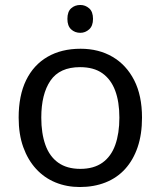

<svg xmlns="http://www.w3.org/2000/svg" viewBox="-20 -742 645 772"><path d="M303 -722Q323 -722 338.5 -708.5Q354 -695 354 -666Q354 -638 338.5 -624Q323 -610 303 -610Q281 -610 266 -624Q251 -638 251 -666Q251 -695 266 -708.5Q281 -722 303 -722ZM551 -269Q551 -202 533.5 -150.5Q516 -99 483.5 -63Q451 -27 404.5 -8.5Q358 10 301 10Q248 10 203 -8.5Q158 -27 125 -63Q92 -99 73.5 -150.5Q55 -202 55 -269Q55 -358 85 -419.5Q115 -481 171 -513.5Q227 -546 304 -546Q377 -546 432.5 -513.5Q488 -481 519.5 -419.5Q551 -358 551 -269ZM146 -269Q146 -206 162.5 -159.5Q179 -113 214 -88Q249 -63 303 -63Q357 -63 392 -88Q427 -113 443.5 -159.5Q460 -206 460 -269Q460 -333 443 -378Q426 -423 391.5 -447.5Q357 -472 302 -472Q220 -472 183 -418Q146 -364 146 -269Z"/></svg>

Font: umalayalam15
Style: Book
Weight: 400
Designer: Jelle Bosma - Monotype Design Team
Foundry: Monotype Imaging Inc.
Version: Version 2.003